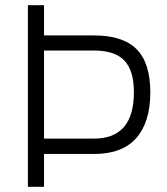

<svg xmlns="http://www.w3.org/2000/svg" viewBox="-20 -717 640 737"><path d="M341 -185Q494 -185 494 -363Q494 -446 457.5 -484.5Q421 -523 341 -523H149V-185ZM341 -126H149V0H87V-697H149V-581H341Q452 -581 504.5 -528Q557 -475 557 -362Q557 -249 503.5 -187.5Q450 -126 341 -126Z"/></svg>

Font: Titillium Web[RUS by Daymarius]
Style: Regular
Weight: 300
Designer: Cyrillization by Daymarius
Foundry: Cyrillization by Daymarius
Version: Version 1.002 September 12, 2018